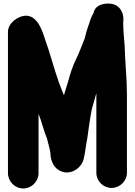

<svg xmlns="http://www.w3.org/2000/svg" viewBox="-20 -840 762 1086"><path d="M678 -725V-733C678 -769.4 658.9 -803.2 624.1 -815.1C592.6 -826 519.5 -821.7 509.5 -767.4C499.5 -750.3 491.3 -732.2 485.2 -709.6C478.1 -690.7 473.1 -674.3 467.1 -654.2C463 -640.8 461.6 -628.9 459.8 -624.3L451.8 -604.3C438.4 -570.9 426.3 -537.6 410.6 -506.2C391.2 -467.3 376.6 -422 365 -377.9C357.2 -352.9 349.3 -328.7 341.6 -301.2C332 -324.7 322.2 -348.7 312.5 -375.4C284.5 -455 262.2 -542.3 233.6 -621.2C220.5 -660.6 188.1 -776.8 98.6 -746.2C62 -733.7 25 -699.9 25 -661V139C25 186 63.8 226 111.5 226C159.2 226 198 186 198 139V-195.9C215.2 -155.6 226.3 -102.4 246.6 -54.2C249.8 -43.9 252.8 -25 258 -9.1L260.5 1.1C263 15.7 266 27.3 266 39C266 39.9 266.1 41.4 266.3 42.5C270.4 71.6 282.1 102.8 310.5 121C371.2 160.1 440.9 113.9 453.4 58.6C462.6 21 465.8 -20.1 473.4 -55.8C473.5 -56.2 473.7 -57.1 473.8 -57.7C480.5 -107.9 488.9 -169.7 499.3 -222.1L509 -256C514.2 -273.8 519 -292.4 524.9 -312.6C525 -310.4 525 -306 525 -303V137C525 184 564 223 611 223C657.6 223 698 184.6 698 137V-303C698 -315.4 697.7 -327.2 697 -341.6C696.9 -382.8 693.1 -425.4 691 -463.4L689 -499.4C688.3 -510.7 687.7 -520.9 687 -531.8C686.9 -590.7 677 -649.7 677 -701V-716C677 -719.8 678 -721.3 678 -725Z"/></svg>

Font: Smoothie
Style: Bd
Weight: 700
Foundry: Cannot Into Space Fonts
Version: Version 0.8